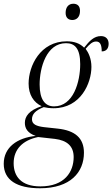

<svg xmlns="http://www.w3.org/2000/svg" viewBox="-69 -767 601 1027"><path d="M318 -660C339 -660 359 -674 359 -709C359 -736 344 -747 323 -747C299 -747 282 -730 282 -698C282 -672 297 -660 318 -660ZM145 240C308 240 380 154 380 50C380 -29 332 -69 240 -79L166 -87C126 -92 102 -102 102 -129C102 -157 122 -177 165 -194C176 -191 198 -188 217 -188C364 -188 420 -324 420 -409C420 -454 404 -486 389 -506C410 -531 426 -545 445 -545C467 -545 475 -527 475 -492C503 -492 512 -512 512 -533C512 -557 498 -574 471 -574C434 -574 409 -548 381 -512C358 -535 328 -546 288 -546C146 -546 84 -414 84 -320C84 -260 111 -219 154 -199C85 -177 64 -143 64 -110C64 -81 78 -55 122 -40C23 -30 -49 21 -49 109C-49 196 21 240 145 240ZM220 -198C171 -198 143 -236 143 -315C143 -404 179 -536 284 -536C331 -536 360 -508 360 -424C360 -330 324 -198 220 -198ZM147 230C44 230 4 176 4 106C4 32 52 -17 135 -34L225 -24C290 -16 325 15 325 73C325 152 277 230 147 230Z"/></svg>

Font: Noto Serif Display SemiCondensed Light
Style: Italic
Weight: 300
Width: 4
Italic angle: -12°
Designer: Monotype Design Team
Foundry: Monotype Imaging Inc.
Version: Version 2.009